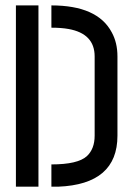

<svg xmlns="http://www.w3.org/2000/svg" viewBox="-20 -704 501 724"><path d="M40 0V-683.6H125V0ZM173.8 0V-84Q273.4 -84 307.6 -115.2Q336.9 -142.6 336.9 -192.4V-491.2Q336.9 -577.1 238.3 -594.7Q210.9 -599.6 173.8 -599.6V-683.6Q347.7 -683.6 401.4 -582Q422.9 -543 422.9 -491.2V-192.4Q422.9 -8.8 199.2 0Q186.5 0 173.8 0Z"/></svg>

Font: Post No Bills Jaffna SemiBold
Style: Regular
Weight: 600
Designer: Kosala Senevirathne, Siva Puranthara, Lasantha Premarathna, Tharique Azeez
Foundry: Mooniak
Version: Version 1.220 ; ttfautohint (v1.6)